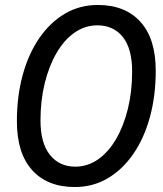

<svg xmlns="http://www.w3.org/2000/svg" viewBox="-20 -735 658 773"><path d="M374 -715Q484 -715 545.5 -647Q607 -579 607 -450Q607 -349 583.5 -263.5Q560 -178 516.5 -115Q473 -52 413.5 -17Q354 18 281 18Q171 18 109.5 -50Q48 -118 48 -247Q48 -348 71.5 -433.5Q95 -519 138.5 -582Q182 -645 241.5 -680Q301 -715 374 -715ZM372 -633Q322 -633 280 -603.5Q238 -574 207.5 -521.5Q177 -469 160 -399.5Q143 -330 143 -250Q143 -159 181 -111.5Q219 -64 283 -64Q333 -64 375 -93.5Q417 -123 447.5 -175.5Q478 -228 495 -297.5Q512 -367 512 -447Q512 -539 474.5 -586Q437 -633 372 -633Z"/></svg>

Font: Fragment Mono SC
Style: Italic
Weight: 400
Italic angle: -12°
Monospace: yes
Designer: Wei Huang based on Nimbus Sans by URW Studio, based on Helvetica by Max Miedinger.
Foundry: Wei Huang
Version: Version 1.012; ttfautohint (v1.8.4.7-5d5b)